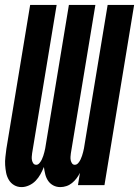

<svg xmlns="http://www.w3.org/2000/svg" viewBox="-20 -755 567 783"><path d="M226 8Q210 8 197 1Q184 -6 176 -18Q168 -30 164.5 -44.5Q161 -59 159 -74Q153 -59 145 -44.5Q137 -30 125.5 -18Q114 -6 98.5 1Q83 8 68 8Q51 8 37.5 0Q24 -8 16 -21.5Q8 -35 5 -50.5Q2 -66 1 -82Q0 -98 2 -115Q4 -132 6 -148L103 -735H211L111 -130Q110 -123 109.5 -115.5Q109 -108 110.5 -101Q112 -94 116 -88.5Q120 -83 128 -83Q135 -83 141 -90Q147 -97 150.5 -104.5Q154 -112 156.5 -119.5Q159 -127 161 -135Q163 -143 164.5 -150.5Q166 -158 167 -166L261 -735H369L269 -130Q268 -123 267.5 -115.5Q267 -108 268.5 -101Q270 -94 274 -88.5Q278 -83 285 -83Q293 -83 299 -90Q305 -97 308.5 -104.5Q312 -112 314.5 -119.5Q317 -127 319 -135Q321 -143 322.5 -150.5Q324 -158 325 -166L419 -735H527L406 0H298L306 -50Q300 -38 292 -27.5Q284 -17 273.5 -8.5Q263 0 250.5 4Q238 8 226 8Z"/></svg>

Font: Iosevka SS04 Extrabold
Style: Italic
Weight: 800
Italic angle: -9°
Monospace: yes
Designer: Belleve Invis
Foundry: Belleve Invis
Version: Version 19.0.0; ttfautohint (v1.8.4)